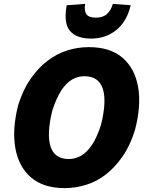

<svg xmlns="http://www.w3.org/2000/svg" viewBox="-20 -959 759 990"><path d="M314 11Q204 11 140 -44Q76 -99 59 -196Q42 -293 74 -418Q99 -497 138 -553Q177 -609 225 -645.5Q273 -682 327 -699Q381 -716 438 -716Q548 -716 611.5 -661.5Q675 -607 692 -511Q709 -415 676 -289Q652 -210 612.5 -153Q573 -96 526 -59.5Q479 -23 424 -6Q369 11 314 11ZM335 -139Q369 -139 399.5 -157Q430 -175 455.5 -214Q481 -253 501 -316Q531 -437 510 -501.5Q489 -566 415 -566Q381 -566 351 -548.5Q321 -531 296 -492.5Q271 -454 250 -390Q220 -269 240.5 -204Q261 -139 335 -139ZM449 -760Q398 -760 365.5 -779Q333 -798 323 -835.5Q313 -873 324 -932L419 -939Q413 -905 425 -886.5Q437 -868 474 -868Q511 -868 531.5 -886.5Q552 -905 562 -939L654 -932Q634 -848 579.5 -804Q525 -760 449 -760Z"/></svg>

Font: Nunito Sans 7pt Condensed Black
Style: Italic
Weight: 900
Width: 3
Italic angle: -9°
Designer: Vernon Adams
Foundry: Vernon Adams
Version: Version 3.101;gftools[0.9.27]